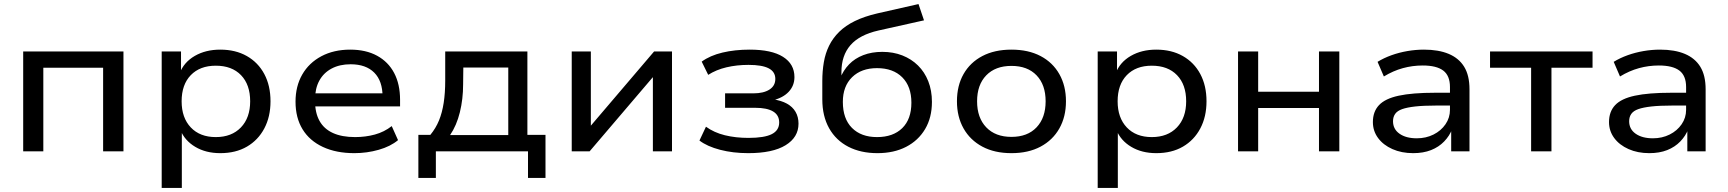

<svg xmlns="http://www.w3.org/2000/svg" viewBox="-20 -744 8498 944"><path d="M94 0V-491H587V0H487V-411H193V0Z M775 180V-491H870V-383H863Q884 -438 937.5 -469Q991 -500 1063 -500Q1138 -500 1193.5 -468.5Q1249 -437 1279.5 -380Q1310 -323 1310 -246Q1310 -170 1279.5 -112.5Q1249 -55 1194 -23Q1139 9 1063 9Q992 9 940 -22Q888 -53 867 -105H874V180ZM1041 -70Q1119 -70 1164.5 -117.5Q1210 -165 1210 -246Q1210 -328 1165 -374.5Q1120 -421 1041 -421Q963 -421 918 -374.5Q873 -328 873 -246Q873 -165 918 -117.5Q963 -70 1041 -70Z M1722 9Q1633 9 1567.5 -21.5Q1502 -52 1467.5 -108.5Q1433 -165 1433 -244Q1433 -320 1466 -377.5Q1499 -435 1560 -467.5Q1621 -500 1702 -500Q1779 -500 1834 -470Q1889 -440 1918 -385Q1947 -330 1947 -253V-221H1508V-285H1881L1861 -268Q1861 -346 1820 -387Q1779 -428 1704 -428Q1650 -428 1610.5 -407Q1571 -386 1550 -347.5Q1529 -309 1529 -256V-247Q1529 -189 1551 -149.5Q1573 -110 1617 -90Q1661 -70 1726 -70Q1777 -70 1823 -82.5Q1869 -95 1906 -124L1937 -55Q1900 -24 1842 -7.5Q1784 9 1722 9Z M2037 131V-81H2096Q2123 -114 2138.5 -152Q2154 -190 2161.5 -238.5Q2169 -287 2169 -348V-491H2573V-81H2662V131H2576V0H2123V131ZM2193 -80H2479V-412H2258L2257 -329Q2257 -257 2241 -192Q2225 -127 2193 -80Z M2791 0V-491H2885V-105H2867L3196 -491H3284V0H3190V-387H3209L2879 0Z M3659 9Q3584 9 3520.5 -7.5Q3457 -24 3419 -53L3451 -121Q3491 -92 3544 -79Q3597 -66 3660 -66Q3738 -66 3774.5 -84.5Q3811 -103 3811 -142Q3811 -178 3781 -196Q3751 -214 3693 -214H3545V-285H3684Q3734 -285 3763 -303.5Q3792 -322 3792 -356Q3792 -391 3759.5 -408Q3727 -425 3660 -425Q3602 -425 3551.5 -413Q3501 -401 3462 -376L3430 -441Q3471 -471 3532 -485.5Q3593 -500 3666 -500Q3774 -500 3830 -464.5Q3886 -429 3886 -365Q3886 -323 3858 -293Q3830 -263 3780 -251L3779 -256Q3821 -250 3849 -234.5Q3877 -219 3891.5 -194Q3906 -169 3906 -136Q3906 -69 3842.5 -30Q3779 9 3659 9Z M4294 9Q4212 9 4151 -22.5Q4090 -54 4056.5 -113.5Q4023 -173 4023 -256V-346Q4023 -394 4030.5 -438Q4038 -482 4056.5 -519.5Q4075 -557 4106 -587.5Q4137 -618 4183 -640.5Q4229 -663 4293 -678L4496 -724L4523 -644L4299 -594Q4206 -573 4161.5 -522Q4117 -471 4117 -389V-357H4110Q4126 -398 4154.5 -427.5Q4183 -457 4224.5 -473Q4266 -489 4318 -489Q4372 -489 4416.5 -471.5Q4461 -454 4493.5 -422Q4526 -390 4544 -344.5Q4562 -299 4562 -243Q4562 -166 4528.5 -109.5Q4495 -53 4435 -22Q4375 9 4294 9ZM4292 -70Q4371 -70 4416 -114Q4461 -158 4461 -239Q4461 -319 4416 -364Q4371 -409 4292 -409Q4215 -409 4169.5 -364.5Q4124 -320 4124 -243Q4124 -160 4169 -115Q4214 -70 4292 -70Z M4953 9Q4870 9 4810 -23Q4750 -55 4717.5 -112.5Q4685 -170 4685 -246Q4685 -323 4717.5 -380Q4750 -437 4810 -468.5Q4870 -500 4953 -500Q5036 -500 5096 -468.5Q5156 -437 5188.5 -379.5Q5221 -322 5221 -246Q5221 -170 5188.5 -112.5Q5156 -55 5096 -23Q5036 9 4953 9ZM4953 -71Q5032 -71 5076.5 -118Q5121 -165 5121 -246Q5121 -327 5076.5 -373.5Q5032 -420 4953 -420Q4874 -420 4829 -373.5Q4784 -327 4784 -246Q4784 -165 4829 -118Q4874 -71 4953 -71Z M5377 180V-491H5472V-383H5465Q5486 -438 5539.5 -469Q5593 -500 5665 -500Q5740 -500 5795.5 -468.5Q5851 -437 5881.5 -380Q5912 -323 5912 -246Q5912 -170 5881.5 -112.5Q5851 -55 5796 -23Q5741 9 5665 9Q5594 9 5542 -22Q5490 -53 5469 -105H5476V180ZM5643 -70Q5721 -70 5766.5 -117.5Q5812 -165 5812 -246Q5812 -328 5767 -374.5Q5722 -421 5643 -421Q5565 -421 5520 -374.5Q5475 -328 5475 -246Q5475 -165 5520 -117.5Q5565 -70 5643 -70Z M6067 0V-491H6166V-293H6465V-491H6565V0H6465V-213H6166V0Z M6928 9Q6871 9 6826 -11Q6781 -31 6755.5 -65.5Q6730 -100 6730 -144Q6730 -195 6760 -227Q6790 -259 6857 -273.5Q6924 -288 7036 -288H7124V-225H7039Q6979 -225 6938.5 -220.5Q6898 -216 6874 -207.5Q6850 -199 6839.5 -184Q6829 -169 6829 -148Q6829 -109 6861 -86.5Q6893 -64 6946 -64Q6991 -64 7028 -82.5Q7065 -101 7087 -133Q7109 -165 7109 -204V-316Q7109 -372 7076 -397Q7043 -422 6975 -422Q6925 -422 6877.5 -409Q6830 -396 6784 -368L6753 -440Q6784 -459 6821.5 -472.5Q6859 -486 6900 -493Q6941 -500 6981 -500Q7053 -500 7103 -479Q7153 -458 7179 -415.5Q7205 -373 7205 -305V0H7115V-110H7120Q7107 -76 7080.5 -48.5Q7054 -21 7016 -6Q6978 9 6928 9Z M7508 0V-411H7306V-491H7810V-411H7608V0Z M8089 9Q8032 9 7987 -11Q7942 -31 7916.5 -65.5Q7891 -100 7891 -144Q7891 -195 7921 -227Q7951 -259 8018 -273.5Q8085 -288 8197 -288H8285V-225H8200Q8140 -225 8099.5 -220.5Q8059 -216 8035 -207.5Q8011 -199 8000.5 -184Q7990 -169 7990 -148Q7990 -109 8022 -86.5Q8054 -64 8107 -64Q8152 -64 8189 -82.5Q8226 -101 8248 -133Q8270 -165 8270 -204V-316Q8270 -372 8237 -397Q8204 -422 8136 -422Q8086 -422 8038.5 -409Q7991 -396 7945 -368L7914 -440Q7945 -459 7982.5 -472.5Q8020 -486 8061 -493Q8102 -500 8142 -500Q8214 -500 8264 -479Q8314 -458 8340 -415.5Q8366 -373 8366 -305V0H8276V-110H8281Q8268 -76 8241.5 -48.5Q8215 -21 8177 -6Q8139 9 8089 9Z"/></svg>

Font: Nunito Sans 10pt SemiExpanded Medium
Style: Regular
Weight: 500
Width: 6
Designer: Vernon Adams
Foundry: Vernon Adams
Version: Version 3.101;gftools[0.9.27]